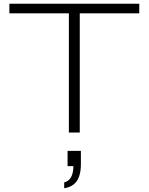

<svg xmlns="http://www.w3.org/2000/svg" viewBox="-20 -706 792 1023"><path d="M347 0V-635H30V-686H722V-635H405V0ZM322 297V266Q346 260 358.5 238Q371 216 371 179H340V98H411V168Q411 207 401.5 234Q392 261 372.5 276.5Q353 292 322 297Z"/></svg>

Font: Archivo Expanded Thin
Style: Regular
Weight: 250
Width: 7
Designer: Hector Gatti
Foundry: Omnibus-Type
Version: Version 2.001